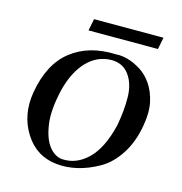

<svg xmlns="http://www.w3.org/2000/svg" viewBox="-94 -677 738 780"><g transform="rotate(15 275.0 -287.5)"><path d="M513 -228Q501 -156 467.5 -104Q434 -52 389 -26.5Q344 -1 300 9.5Q256 20 214 16Q126 8 78 -67.5Q30 -143 46 -240Q67 -365 142 -423.5Q217 -482 330 -477H331Q353 -479 380 -471.5Q407 -464 435 -446.5Q463 -429 483.5 -399Q504 -369 513.5 -327Q523 -285 513 -228ZM410 -201Q422 -266 421 -321.5Q420 -377 393.5 -413.5Q367 -450 319 -450Q259 -449 216 -404Q173 -359 153 -280Q132 -192 140.5 -132.5Q149 -73 173 -42.5Q197 -12 228 -9Q289 -5 337.5 -52.5Q386 -100 410 -201ZM489 -542H197L207 -592H499Z"/></g></svg>

Font: GFS Artemisia
Style: Italic
Weight: 400
Italic angle: -12°
Designer: Takis Katsoulidis and George D. Matthiopoulos
Foundry: George Matthiopoulos and Takis Katsoulidis
Version: Version 1.0